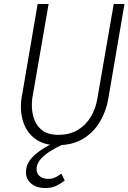

<svg xmlns="http://www.w3.org/2000/svg" viewBox="-20 -720 645 964"><path d="M288 152Q275 162 257.5 170.5Q240 179 218 178Q193 177 177 162.5Q161 148 164 121Q168 95 189 73.5Q210 52 239 35Q268 18 295 5L270 -14Q237 2 202 23Q167 44 141.5 70.5Q116 97 111 132Q106 174 134 199.5Q162 225 211 224Q240 224 264.5 212Q289 200 305 186ZM169 -700 88 -226Q79 -164 96 -110Q113 -56 156 -23.5Q199 9 268 9Q343 9 396 -22.5Q449 -54 481 -107.5Q513 -161 524 -226L605 -700H551L469 -226Q461 -175 436 -133.5Q411 -92 370.5 -67.5Q330 -43 272 -43Q219 -43 188.5 -68.5Q158 -94 147 -136Q136 -178 142 -226L224 -700Z"/></svg>

Font: Jost Light
Style: Italic
Weight: 300
Italic angle: -5°
Version: Version 3.710